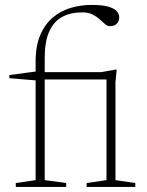

<svg xmlns="http://www.w3.org/2000/svg" viewBox="-20 -740 582 760"><path d="M416 -425.5H143.5L119 -422L17 -430.5V-443L125.5 -457.5L138.5 -454.5H381.5L436.5 -464.5H442L437 -415.5V-27L515.5 -15.5V0H323V-15.5L401.5 -27V-440.5ZM157 -27 242 -15.5V0H42.5V-15.5L121 -27V-495.5Q121 -558.5 139.5 -601.5Q158 -644.5 189.2 -670.8Q220.5 -697 260 -708.8Q299.5 -720.5 342.5 -720.5Q385.5 -720.5 409.2 -713.5Q433 -706.5 442.5 -695.2Q452 -684 452 -672Q452 -661.5 447.8 -653.5Q443.5 -645.5 435.2 -641Q427 -636.5 415 -636.5Q405 -636.5 395.5 -644.8Q386 -653 374.2 -663.8Q362.5 -674.5 346 -682.8Q329.5 -691 305.5 -691Q258.5 -691 225.2 -672.5Q192 -654 174.5 -614.5Q157 -575 157 -511.5Z"/></svg>

Font: Newsreader ExtraLight
Style: Regular
Weight: 250
Designer: Hugues Gentile
Foundry: Production Type
Version: Version 1.003